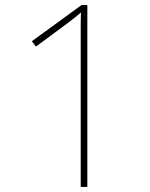

<svg xmlns="http://www.w3.org/2000/svg" viewBox="-20 -734 591 754"><path d="M297 0V-563Q297 -606 297 -635.5Q297 -665 298 -685Q286 -675 274.5 -665.5Q263 -656 244 -642L121 -551L105 -572L300 -714H323V0Z"/></svg>

Font: Noto Sans Devanagari Thin
Style: Regular
Weight: 100
Designer: Jelle Bosma - Monotype Design Team
Foundry: Monotype Imaging Inc.
Version: Version 2.004; ttfautohint (v1.8.4.7-5d5b)